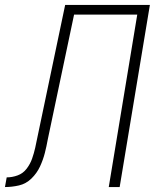

<svg xmlns="http://www.w3.org/2000/svg" viewBox="-54 -755 650 775"><path d="M-34 0Q-6 0 22.5 -6.5Q51 -13 73 -34.5Q95 -56 107.5 -83Q120 -110 127 -137.5Q134 -165 139 -193L245 -696H500L385 0H429L551 -735H209L97 -201Q93 -180 88 -158Q83 -136 75.5 -114.5Q68 -93 53.5 -74Q39 -55 17 -47Q-5 -39 -27 -39Z"/></svg>

Font: Iosevka Sparkle Extralight
Style: Italic
Weight: 200
Italic angle: -9°
Designer: Belleve Invis
Foundry: Belleve Invis
Version: Version 4.5.0; ttfautohint (v1.8.3)